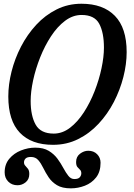

<svg xmlns="http://www.w3.org/2000/svg" viewBox="-20 -782 734 1052"><path d="M25.5 -253.5Q25.5 -319 43.2 -389.8Q61 -460.5 95.2 -526.8Q129.5 -593 178.5 -646Q227.5 -699 290 -730.2Q352.5 -761.5 426.5 -761.5Q545 -761.5 609.5 -695.2Q674 -629 674 -496.5Q674 -431 656 -360.2Q638 -289.5 603.8 -223.2Q569.5 -157 520.2 -104Q471 -51 408.2 -19.8Q345.5 11.5 270.5 11.5Q152 11.5 88.8 -54.8Q25.5 -121 25.5 -253.5ZM148 -229Q148 -147.5 175.5 -98.8Q203 -50 274.5 -50Q322 -50 363.8 -82Q405.5 -114 439.8 -167Q474 -220 498.5 -282.8Q523 -345.5 536.2 -408Q549.5 -470.5 549.5 -521Q549.5 -603 523.8 -651.5Q498 -700 427 -700Q379 -700 336.5 -668Q294 -636 259.5 -583.2Q225 -530.5 200 -467.5Q175 -404.5 161.5 -342Q148 -279.5 148 -229ZM5.5 162.5Q5.5 118 31 87.8Q56.5 57.5 95.2 42.2Q134 27 173.5 27Q218 27 247 44.5Q276 62 294.8 87.5Q313.5 113 327.2 138.8Q341 164.5 354.8 181.8Q368.5 199 387.5 199Q409 199 417.2 189.2Q425.5 179.5 425.5 167.5Q425.5 154.5 418.2 148Q411 141.5 404 133Q397 124.5 397 105.5Q397 76.5 418.5 60.2Q440 44 463.5 44Q493.5 44 512.2 63Q531 82 531 109.5Q531 159 506.8 190Q482.5 221 445 235.5Q407.5 250 368 250Q320.5 250 292 232.5Q263.5 215 246.5 189.5Q229.5 164 217 138.2Q204.5 112.5 189.5 95.2Q174.5 78 149.5 78Q128.5 78 120 86.8Q111.5 95.5 111.5 107.5Q111.5 119 118.8 126.2Q126 133.5 133.2 143Q140.5 152.5 140.5 171.5Q140.5 200.5 120.5 216.8Q100.5 233 76 233Q45 233 25.2 213Q5.5 193 5.5 162.5Z"/></svg>

Font: Besley* Narrow Medium
Style: Italic
Weight: 500
Width: 4
Italic angle: -13°
Designer: Owen Earl
Foundry: indestructible type*
Version: Version 3.000; ttfautohint (v1.8.3)